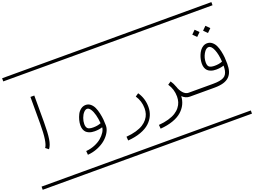

<svg xmlns="http://www.w3.org/2000/svg" viewBox="-187 -1406 3026 2286"><g transform="rotate(-20 1325.5 -263.5)"><path d="M235.4 15.1 197.3 -15.1Q240.7 -69.8 240.7 -309.6V-646H289.6V-309.6Q289.6 -174.3 277.8 -98.6Q266.1 -22.9 235.4 15.1ZM0 402.8H530.3V442.9H0ZM0 -970.2H530.3V-930.2H0Z M918.5 -66.4Q914.1 -124 901.4 -173.1Q888.7 -222.2 868.4 -252.4Q848.1 -282.7 825.2 -282.7Q803.2 -282.7 781.5 -258.5Q759.8 -234.4 746.1 -196.8Q732.4 -159.2 732.4 -122.6Q732.4 -103.5 736.8 -90.1Q741.2 -76.7 748.5 -68.6Q755.9 -60.5 767.8 -56.2Q779.8 -51.8 792 -50.3Q804.2 -48.8 821.3 -48.8Q876 -48.8 918.5 -66.4ZM968.8 -19.5Q968.8 22.5 944.1 65.9Q919.4 109.4 877.7 145Q835.9 180.7 775.4 205.6Q714.8 230.5 648.4 235.4L644.5 186.5Q702.6 182.1 755.1 160.6Q807.6 139.2 842.3 109.4Q877 79.6 897.7 46.9Q918.5 14.2 919.9 -14.6Q876.5 0 821.3 0Q801.8 0 784.2 -2.9Q766.6 -5.9 747.6 -13.9Q728.5 -22 714.8 -35.2Q701.2 -48.3 692.4 -70.8Q683.6 -93.3 683.6 -122.6Q683.6 -154.3 692.6 -189.2Q701.7 -224.1 718 -256.6Q734.4 -289.1 762.7 -310.3Q791 -331.5 825.2 -331.5Q859.4 -331.5 885.7 -309.6Q912.1 -287.6 927.2 -254.4Q942.4 -221.2 952.1 -177.2Q961.9 -133.3 965.3 -95.2Q968.8 -57.1 968.8 -19.5ZM530.3 402.8H1060.5V442.9H530.3ZM530.3 -970.2H1060.5V-930.2H530.3Z M1420.9 -221.2 1460.9 -248.5Q1520.5 -162.6 1520.5 -54.2Q1520.5 2.9 1499 52Q1477.5 101.1 1434.6 140.9Q1391.6 180.7 1320.8 206.5Q1250 232.4 1157.2 239.3L1153.3 190.4Q1222.7 185.1 1277.6 169.2Q1332.5 153.3 1368.4 130.6Q1404.3 107.9 1428 77.6Q1451.7 47.4 1461.7 14.9Q1471.7 -17.6 1471.7 -54.2Q1471.7 -147 1420.9 -221.2ZM1060.5 402.8H1590.8V442.9H1060.5ZM1060.5 -970.2H1590.8V-930.2H1060.5Z M2121.1 -48.8V0H2026.4Q1973.1 0 1931.2 -41Q1928.7 13.7 1906 60.5Q1883.3 107.4 1840.1 145.5Q1796.9 183.6 1727.5 208Q1658.2 232.4 1568.4 239.3L1564.5 190.4Q1633.8 185.1 1688.7 169.2Q1743.7 153.3 1779.5 130.6Q1815.4 107.9 1839.1 77.6Q1862.8 47.4 1872.8 14.9Q1882.8 -17.6 1882.8 -54.2Q1882.8 -147 1832 -221.2L1872.1 -248.5Q1898.9 -210.4 1913.6 -166.5H1914.1Q1928.2 -118.2 1959.2 -83.5Q1990.2 -48.8 2026.4 -48.8ZM1590.8 402.8H2121.1V442.9H1590.8ZM1590.8 -970.2H2121.1V-930.2H1590.8Z M2121.1 -48.8H2337.4Q2385.3 -48.8 2418.2 -54.7Q2451.2 -60.5 2472.9 -72Q2494.6 -83.5 2506.8 -103.8Q2519 -124 2523.9 -148.7Q2528.8 -173.3 2529.3 -210Q2485.4 -195.3 2430.7 -195.3Q2411.1 -195.3 2393.6 -198.2Q2376 -201.2 2357.2 -209.2Q2338.4 -217.3 2324.7 -230.5Q2311 -243.7 2302.2 -266.1Q2293.5 -288.6 2293.5 -317.9Q2293.5 -342.8 2298.8 -370.4Q2304.2 -397.9 2315.7 -426Q2327.1 -454.1 2343.5 -476.6Q2359.9 -499 2383.5 -513.2Q2407.2 -527.3 2435.1 -527.3Q2469.2 -527.3 2495.6 -506.3Q2522 -485.4 2537.1 -453.6Q2552.2 -421.9 2562 -378.2Q2571.8 -334.5 2575 -295.4Q2578.1 -256.3 2578.1 -214.8Q2578.1 -160.2 2565.7 -121.1Q2553.2 -82 2525.1 -54.4Q2497.1 -26.9 2450.4 -13.4Q2403.8 0 2337.4 0H2121.1Q2110.8 0 2103.8 -7.1Q2096.7 -14.2 2096.7 -24.4Q2096.7 -34.7 2103.8 -41.7Q2110.8 -48.8 2121.1 -48.8ZM2527.8 -261.2Q2522.5 -355 2496.8 -416.7Q2471.2 -478.5 2435.1 -478.5Q2401.4 -478.5 2371.8 -426.8Q2342.3 -375 2342.3 -317.9Q2342.3 -272.9 2364.3 -258.5Q2386.2 -244.1 2430.7 -244.1Q2486.3 -244.1 2527.8 -261.2ZM2121.1 402.8H2651.4V442.9H2121.1ZM2121.1 -970.2H2651.4V-930.2H2121.1ZM2441.9 -683.6 2487.8 -729.5 2533.7 -683.6 2487.8 -638.2ZM2305.2 -683.6 2351.1 -729.5 2397 -683.6 2351.1 -638.2Z"/></g></svg>

Font: AzarMehrMSRS1
Style: Regular
Weight: 1
Designer: Amin Abedi
Version: Version 1.00